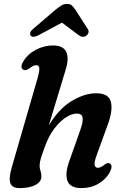

<svg xmlns="http://www.w3.org/2000/svg" viewBox="-20 -952 641 984"><path d="M543 -70Q523.5 -33.5 485 -10.8Q446.5 12 398 12Q339.5 12 325.8 -24.8Q312 -61.5 334.5 -124.5L392.5 -288.5Q407.5 -332 403 -351Q398.5 -370 373 -370Q349 -370 318.8 -351Q288.5 -332 259 -293.8Q229.5 -255.5 209 -197.5Q195.5 -161 189.2 -139.8Q183 -118.5 183 -103.5Q183 -89 187.5 -76.5Q192 -64 192 -47.5Q192 -20.5 161.8 -4.2Q131.5 12 81.5 12Q41.5 12 32.8 -13.8Q24 -39.5 41.5 -98.5L172 -549.5Q183 -588 181.5 -603Q180 -618 164.5 -618Q152 -618 130.5 -601.5Q111 -588 99.5 -594.5Q80.5 -605.5 100 -638Q120.5 -673.5 162.5 -696.2Q204.5 -719 252 -719Q303 -719 319 -687Q335 -655 316.5 -594.5L230 -309Q283 -396.5 348.8 -435.2Q414.5 -474 472.5 -474Q538 -474 548.5 -429.2Q559 -384.5 532 -312.5L475 -155.5Q462.5 -121.5 465 -106.8Q467.5 -92 481.5 -92Q495.5 -92 515 -107.5Q532.5 -121 543.5 -114Q560 -103 543 -70ZM178.5 -772Q149.5 -756.5 137.5 -769Q133 -774 135 -783.8Q137 -793.5 150 -804L263 -901Q280.5 -915 293.8 -923.5Q307 -932 323.5 -932Q340 -932 348.8 -923.5Q357.5 -915 367 -901L429.5 -804Q436.5 -793.5 433 -783.8Q429.5 -774 422.5 -769Q404 -756.5 383 -772L297.5 -836Z"/></svg>

Font: Fraunces 9pt Soft SemiBold
Style: Italic
Weight: 600
Italic angle: -16°
Version: Version 1.000;[b76b70a41]